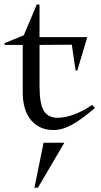

<svg xmlns="http://www.w3.org/2000/svg" viewBox="-23 -576 462 880"><path d="M-2.9 -377.9 85.9 -414.1 146 -556.2 158.2 -554.2V-405.8H377L331.1 -252L323.2 -253.9L306.2 -371.1L158.2 -370.1V-183.1Q158.2 -100.6 177.7 -68.4Q197.3 -36.1 242.2 -36.1Q273.4 -36.1 315.2 -51Q356.9 -65.9 398.9 -95.2L412.1 -81.1Q348.6 -26.9 305.4 -3.4Q262.2 20 222.2 20Q157.7 20 119.4 -25.1Q81.1 -70.3 81.1 -153.8V-370.1H-1ZM134.8 284.2 176.8 78.1H272L150.9 284.2Z"/></svg>

Font: Halibut
Style: Regular
Weight: 400
Designer: Matteo Maggi
Foundry: Collletttivo
Version: Version 3.080 | FøM Fix